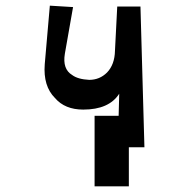

<svg xmlns="http://www.w3.org/2000/svg" viewBox="-20 -520 658 678"><path d="M138 -293 156 -500 238 -495 209 -330Q200 -276 235 -255Q255 -240 295 -238Q332 -238 358 -264Q385 -292 386 -341L394 -497H476L490 0H396L401 -189Q365 -133 274 -133Q209 -133 174 -174Q132 -216 138 -293ZM314 -111H435V138H314Z"/></svg>

Font: OpenDyslexic
Style: Bold
Weight: 800
Designer: Abbie Gonzalez
Version: Version 0.920;hotconv 1.0.109;makeotfexe 2.5.65596